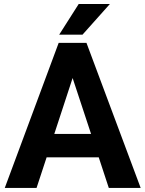

<svg xmlns="http://www.w3.org/2000/svg" viewBox="-20 -921 712 941"><path d="M513.2 0 463.9 -149.9H208.5L159.2 0H3.4L267.6 -710.9H403.8L669.4 0ZM246.1 -264.6H426.3L335.9 -538.6ZM270 -751 365.7 -901.4H518.6L384.3 -751Z"/></svg>

Font: Vazirmatn RD FD
Style: Bold
Weight: 700
Designer: Saber Rastikerdar
Foundry: Saber Rastikerdar
Version: Version 33.003